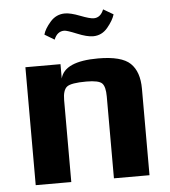

<svg xmlns="http://www.w3.org/2000/svg" viewBox="-51 -738 696 785"><g transform="rotate(-5 297.5 -346.0)"><path d="M531 0V-355C531 -401.7 519 -436.5 495 -459.5C471 -482.5 427 -494 363 -494C271 -494 219.3 -471 208 -425V-484H64V0H210V-336C210 -363.3 215.7 -381.5 227 -390.5C238.3 -399.5 265 -404 307 -404C341 -404 362.5 -399.3 371.5 -390C380.5 -380.7 385 -362.7 385 -336V0ZM360 -659C349.3 -659 331.2 -664 305.5 -674C279.8 -684 259.3 -689 244 -689C220 -689 199.8 -679.7 183.5 -661C167.2 -642.3 157 -625.3 153 -610L193 -586C201.7 -608 215.7 -619 235 -619C242.3 -619 259.3 -613.5 286 -602.5C312.7 -591.5 334.3 -586 351 -586C375 -586 395 -595.7 411 -615C427 -634.3 437.3 -652 442 -668L401 -692C392.3 -670 378.7 -659 360 -659Z"/></g></svg>

Font: Play
Style: Bold
Weight: 700
Designer: Jonas Hecksher
Foundry: Jonas Hecksher, Playtypeª, e-types AS
Version: Version 1.002